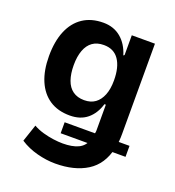

<svg xmlns="http://www.w3.org/2000/svg" viewBox="-128 -613 825 904"><g transform="rotate(20 284.0 -160.5)"><path d="M249 190Q205 190 157.5 177.5Q110 165 72 140L101 54Q124 67 150.5 74.5Q177 82 203 85.5Q229 89 250 89Q297 89 326.5 75.5Q356 62 368 30L366 47H225V-8H396H377Q379 -15 379 -22.5Q379 -30 379 -40V-152H372Q357 -102 323 -74Q289 -46 236 -46Q176 -46 134.5 -73.5Q93 -101 71 -152.5Q49 -204 49 -276Q49 -350 71 -402.5Q93 -455 135 -483Q177 -511 237 -511Q289 -511 325 -481Q361 -451 377 -398L382 -402V-501H498V-49Q498 -29 496.5 -13Q495 3 492 15L477 -8H550V47H471L490 26Q471 111 408 150.5Q345 190 249 190ZM275 -137Q308 -137 330 -153Q352 -169 364 -199Q376 -229 376 -272Q376 -339 350.5 -376Q325 -413 275 -413Q241 -413 218.5 -397Q196 -381 184.5 -350Q173 -319 173 -276Q173 -233 184 -201.5Q195 -170 218 -153.5Q241 -137 275 -137Z"/></g></svg>

Font: Nunito Sans 7pt Condensed
Style: Bold
Weight: 700
Width: 3
Designer: Vernon Adams
Foundry: Vernon Adams
Version: Version 3.101;gftools[0.9.27]